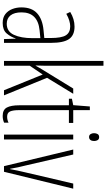

<svg xmlns="http://www.w3.org/2000/svg" viewBox="308 -1108 810 1467"><g transform="rotate(90 713.5 -375.0)"><path d="M184 -539Q250 -539 279 -497Q308 -455 308 -359V0H279L276 -89H274Q262 -51 236 -20.5Q210 10 156 10Q114 10 88 -10.5Q62 -31 49.5 -63.5Q37 -96 37 -133Q37 -212 82 -253Q127 -294 210 -302L271 -308V-356Q271 -440 250 -473Q229 -506 182 -506Q163 -506 138.5 -499Q114 -492 86 -476L72 -506Q126 -539 184 -539ZM212 -272Q75 -258 75 -134Q75 -79 98 -50Q121 -21 162 -21Q221 -21 246.5 -75.5Q272 -130 272 -218V-278Z M483 -365Q483 -332 482.5 -303Q482 -274 481 -242H483Q492 -258 498.5 -270Q505 -282 514 -296L657 -529H697L575 -329L709 0H670L550 -296L483 -197V0H446V-760H483Z M872 -24Q885 -24 897 -27Q909 -30 918 -35V-1Q907 4 894.5 7Q882 10 866 10Q819 10 802 -22Q785 -54 785 -116V-496H735V-519L784 -529L794 -656H822V-529H920V-496H822V-115Q822 -69 832 -46.5Q842 -24 872 -24Z M1028 -727Q1044 -727 1051 -715.5Q1058 -704 1058 -689Q1058 -671 1050 -660.5Q1042 -650 1027 -650Q1013 -650 1005.5 -661Q998 -672 998 -688Q998 -704 1005 -715.5Q1012 -727 1028 -727ZM1046 -529V0H1009V-529Z M1250 0 1123 -529H1161L1245 -165Q1252 -137 1258.5 -108Q1265 -79 1270 -47H1273Q1283 -104 1297 -161L1383 -529H1422L1293 0Z"/></g></svg>

Font: Noto Sans Gujarati ExtraCondensed ExtraLight
Style: Regular
Weight: 200
Width: 2
Designer: Jelle Bosma - Monotype Design Team, Universal Thirst
Foundry: Monotype Imaging Inc.
Version: Version 2.106; ttfautohint (v1.8.4.7-5d5b)